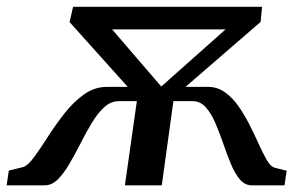

<svg xmlns="http://www.w3.org/2000/svg" viewBox="-81 -558 890 578"><path d="M-61 0 -54.5 -44.5 -11.5 -55Q3.5 -60 22.2 -85.8Q41 -111.5 63.5 -146.8Q86 -182 112.8 -216.2Q139.5 -250.5 171.5 -273.5Q203.5 -296.5 241 -296.5H303.5L128.5 -491.5L139 -537.5H708L703.5 -492L477.5 -296.5H545Q573.5 -296.5 596.5 -280Q619.5 -263.5 637.8 -237Q656 -210.5 671 -180.8Q686 -151 698.5 -123.2Q711 -95.5 722 -76.5Q733 -57.5 744.5 -53.5L782 -44L775.5 0H677.5Q656 0 640.8 -18.2Q625.5 -36.5 613.8 -65.2Q602 -94 590.8 -126.5Q579.5 -159 567.2 -187.8Q555 -216.5 538.5 -235Q522 -253.5 499 -253.5H441L406 0H295L331 -253.5H276.5Q252.5 -253.5 232.5 -235Q212.5 -216.5 195.2 -187.8Q178 -159 161.5 -126.5Q145 -94 128.2 -65.2Q111.5 -36.5 93.2 -18.2Q75 0 53 0ZM404.5 -297.5 598 -469.5H256.5Z"/></svg>

Font: Merriweather 60pt Medium
Style: Italic
Weight: 500
Italic angle: -7.8°
Version: Version 2.101